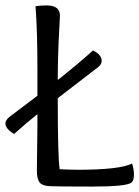

<svg xmlns="http://www.w3.org/2000/svg" viewBox="-65 -686 514 708"><path d="M73 -265Q37 -237 -13 -192Q-45 -211 -45 -231Q-45 -243 -30 -255L73 -333V-431Q73 -572 66 -663Q83 -666 107 -666Q156 -666 156 -628Q156 -623 154 -588Q148 -481 148 -391Q219 -447 278 -500Q310 -484 310 -462Q310 -448 295 -437L148 -324Q148 -106 155 -62Q197 -60 221 -60Q377 -60 422 -83Q429 -62 429 -41.5Q429 -21 420 -13Q403 2 275 2Q147 2 118.5 0.5Q90 -1 80.5 -14Q71 -27 71 -57L73 -224Z"/></svg>

Font: Overlock Mod
Style: Regular
Weight: 400
Designer: Dario Muhafara
Foundry: Dario Manuel Muhafara
Version: Version 1.001